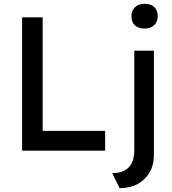

<svg xmlns="http://www.w3.org/2000/svg" viewBox="-20 -791 904 1008"><path d="M96 0V-700H204V-104H532V0ZM569 118Q608 118 633.5 104.5Q659 91 672 64.5Q685 38 685 -1V-525H788V24Q788 75 765.5 114Q743 153 702.5 175Q662 197 608 197ZM670 -706Q670 -735 688.5 -753Q707 -771 739 -771Q772 -771 790 -754Q808 -737 808 -706Q808 -677 789.5 -659Q771 -641 739 -641Q706 -641 688 -658Q670 -675 670 -706Z"/></svg>

Font: Our Lexend
Style: Regular
Weight: 400
Designer: Bonnie Shaver-Troup, Thomas Jockin
Foundry: Lexend
Version: Version 1.007